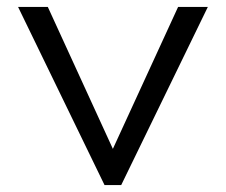

<svg xmlns="http://www.w3.org/2000/svg" viewBox="-20 -532 649 552"><path d="M280.5 0H328.5L577.5 -512H492L304.5 -104L117.5 -512H32Z"/></svg>

Font: Spartan
Style: Regular
Weight: 400
Designer: Matt Bailey, Mirko Velimirovic
Foundry: Matt Bailey
Version: Version 1.003; ttfautohint (v1.8.3)